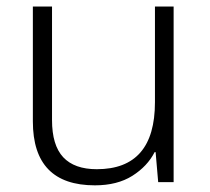

<svg xmlns="http://www.w3.org/2000/svg" viewBox="-20 -552 636 582"><path d="M449.7 -242.2V-532.2H506.3V0H459.5L451.7 -90.8H448.7Q426.8 -47.9 381.1 -19Q335.4 9.8 267.6 9.8Q79.6 9.8 79.6 -184.1V-532.2H137.7V-188Q137.7 -111.8 171.6 -75.4Q205.6 -39.1 273.4 -39.1Q449.7 -39.1 449.7 -242.2Z"/></svg>

Font: Nokora Light
Style: Regular
Weight: 300
Designer: Danh Hong
Version: Version 8.000; ttfautohint (v1.8.3)